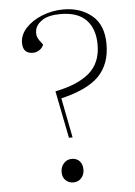

<svg xmlns="http://www.w3.org/2000/svg" viewBox="-54 -786 589 838"><g transform="rotate(-5 241.0 -367.0)"><path d="M190 -392Q288 -411 339.5 -455Q391 -499 391 -579Q391 -648 354 -687Q317 -726 241 -726Q190 -726 162.5 -708.5Q135 -691 129.5 -666Q124 -641 139 -620L154 -600Q150 -587 136.5 -577.5Q123 -568 107 -568Q63 -568 63 -615Q63 -650 90 -679.5Q117 -709 161.5 -727Q206 -745 256 -745Q330 -745 380 -703.5Q430 -662 430 -578Q430 -491 380 -439Q330 -387 213 -359L247 -185H231ZM186 -38Q186 -61 200 -76.5Q214 -92 235 -92Q257 -92 269.5 -78Q282 -64 282 -41Q282 -19 268.5 -4Q255 11 233 11Q214 11 200 -2Q186 -15 186 -38Z"/></g></svg>

Font: Display Extralight
Style: Italic
Weight: 200
Italic angle: -2°
Designer: Latin by Veronika Burian and Jose Scaglione. Greek by Irene Vlachou. Cyrillic by Vera Evstafieva
Foundry: TypeTogether
Version: Version 3.002